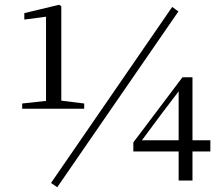

<svg xmlns="http://www.w3.org/2000/svg" viewBox="-20 -757 931 805"><path d="M220 28 728 -709 702 -728 194 10ZM729 0H787V-122H862V-169H787V-433H745L539 -160V-122H729ZM575 -169 659 -282 729 -374V-169ZM173 -301H333V-323L237 -335V-731L228 -737L82 -702V-675L173 -687V-334L73 -323V-301Z"/></svg>

Font: Noto Serif CJK KR
Style: Regular
Weight: 400
Designer: Ryoko NISHIZUKA 西塚涼子 (kana & ideographs); Frank Grießhammer (Latin, Greek & Cyrillic); Wenlong ZHANG 张文龙 (bopomofo); San
Foundry: Adobe
Version: Version 2.001;hotconv 1.1.0;makeotfexe 2.6.0